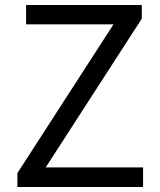

<svg xmlns="http://www.w3.org/2000/svg" viewBox="-20 -753 643 773"><path d="M50 0V-56L437 -655H85V-733H551V-678L164 -79H556V0Z"/></svg>

Font: Noto Sans KR
Style: Regular
Weight: 400
Designer: Ryoko NISHIZUKA  (kana, bopomofo & ideographs); Paul D. Hunt (Latin, Greek & Cyrillic); Sandoll Communications , Soo-you
Foundry: Adobe
Version: Version 2.004-H2;hotconv 1.0.118;makeotfexe 2.5.65603